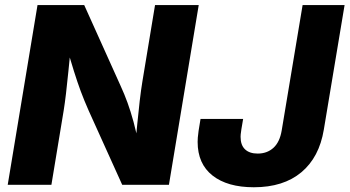

<svg xmlns="http://www.w3.org/2000/svg" viewBox="-20 -748 1415 777"><path d="M11.2 0 131.8 -727.5H320.8L468.8 -398.9Q483.4 -367.2 496.1 -332.3Q508.8 -297.4 520.5 -254.6Q532.2 -211.9 542.5 -156.2H526.9Q530.8 -196.3 535.4 -244.9Q540 -293.5 545.4 -339.6Q550.8 -385.7 556.2 -418L607.4 -727.5H784.2L663.6 0H474.6L338.4 -301.3Q320.3 -342.3 306.6 -379.2Q293 -416 279.3 -459.7Q265.6 -503.4 248 -562.5H267.1Q261.7 -509.3 256.8 -459.7Q252 -410.2 247.1 -369.4Q242.2 -328.6 237.8 -301.3L188 0ZM1007.3 9.8Q900.4 9.8 840.1 -37.6Q779.8 -85 779.8 -173.8Q779.8 -181.6 780.5 -191.4Q781.2 -201.2 783.7 -218.8Q786.1 -236.3 791.5 -266.6H963.9Q959 -238.8 956.8 -224.6Q954.6 -210.4 954.1 -204.3Q953.6 -198.2 953.6 -194.3Q953.6 -160.6 971.7 -143.6Q989.7 -126.5 1022.9 -126.5Q1061 -126.5 1086.7 -149.9Q1112.3 -173.3 1120.1 -220.7L1204.6 -727.5H1374.5L1290.5 -223.6Q1272 -111.3 1199.5 -50.8Q1127 9.8 1007.3 9.8Z"/></svg>

Font: Inter ExtraBold
Style: Italic
Weight: 800
Italic angle: -9.3988°
Designer: Rasmus Andersson
Foundry: rsms
Version: Version 4.001;git-66647c0bb